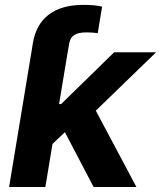

<svg xmlns="http://www.w3.org/2000/svg" viewBox="-20 -753 648 773"><path d="M89.4 -440.4 106.4 -542.5 112.3 -579.1Q125 -655.3 176.5 -694.3Q228 -733.4 315.9 -733.4Q338.4 -733.4 357.4 -731.7Q376.5 -730 391.1 -726.1L373.5 -619.6Q362.3 -621.1 350.8 -621.8Q339.4 -622.6 328.1 -622.6Q295.9 -622.6 279.3 -612.3Q262.7 -602.1 258.8 -578.6L252.4 -542.5L235.4 -440.4ZM175.8 -158.7 204.6 -334H226.1L439.5 -542.5H608.4L327.6 -270.5H293.5ZM16.6 0 106.4 -542.5H252.4L162.6 0ZM356.9 0 232.4 -237.8 347.7 -341.3 529.3 0Z"/></svg>

Font: Inter 16pt
Style: Bold Italic
Weight: 700
Italic angle: -9.3988°
Version: Version 4.001;git-66647c0bb